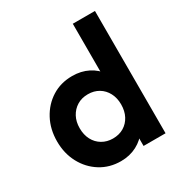

<svg xmlns="http://www.w3.org/2000/svg" viewBox="-171 -848 930 983"><g transform="rotate(-30 294.0 -356.5)"><path d="M262 10Q195 10 142 -23Q89 -56 58.5 -113Q28 -170 28 -241Q28 -313 58.5 -370Q89 -427 141.5 -460Q194 -493 262 -493Q314 -493 355.5 -472Q397 -451 422.5 -413.5Q448 -376 450 -329V-157Q448 -110 423 -72Q398 -34 356 -12Q314 10 262 10ZM284 -111Q321 -111 348.5 -127.5Q376 -144 391.5 -173.5Q407 -203 407 -242Q407 -280 391.5 -309.5Q376 -339 348.5 -355.5Q321 -372 285 -372Q248 -372 220.5 -355Q193 -338 177.5 -309Q162 -280 162 -242Q162 -203 177.5 -173.5Q193 -144 221 -127.5Q249 -111 284 -111ZM530 0H400V-130L421 -248L399 -364V-723H530Z"/></g></svg>

Font: Outfit SemiBold
Style: Regular
Weight: 600
Designer: Rodrigo Fuenzalida
Foundry: fragTYPE
Version: Version 1.100;gftools[0.9.27]